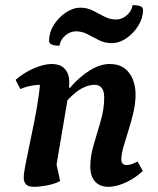

<svg xmlns="http://www.w3.org/2000/svg" viewBox="-20 -709 610 741"><path d="M112.6 12Q88.8 12 80.2 2.4Q71.6 -7.2 71.6 -23.3Q71.6 -39.1 78.1 -72.6Q84.6 -106.2 94.1 -150.9Q103.6 -195.6 113.1 -243.9Q122.6 -292.3 129.1 -337.6Q135.6 -383 135.6 -417.4L179.1 -374Q174.1 -377.3 162.7 -379.6Q151.4 -381.8 137.7 -381.8Q120.1 -381.8 100 -378.1Q80 -374.4 58.5 -365.5L40.1 -400.8Q73.3 -429.5 111.8 -445.7Q150.3 -462 178.6 -462Q213.9 -462 230.5 -442.7Q247.2 -423.4 247.2 -394.9Q247.2 -389.6 247.2 -383.5Q247.2 -377.4 246.1 -370.4H250.1Q287.1 -413.1 327 -437.5Q367 -462 403.4 -462Q437.9 -462 459.7 -446Q481.5 -430.1 492.3 -403.4Q503.2 -376.6 503.2 -345Q503.2 -310.6 494.8 -274.9Q486.5 -239.2 475.7 -205.6Q465 -171.9 456.6 -142.8Q448.3 -113.8 448.3 -93.2Q448.3 -72 469.5 -72Q478.6 -72 489.2 -75.8Q499.8 -79.6 510.6 -85.8L531.2 -49.8Q513.3 -31.9 490 -17.8Q466.8 -3.7 442.7 4.1Q418.6 12 398.2 12Q365.1 12 346.8 -8.6Q328.5 -29.2 328.5 -66.1Q328.5 -106.6 342 -151.5Q355.4 -196.5 368.8 -242.7Q382.2 -288.8 382.2 -331.8Q382.2 -358.1 372.4 -369.9Q362.6 -381.7 344.2 -381.7Q321.8 -381.7 295.7 -367.8Q269.6 -353.9 240.3 -322.1L194.3 -51.1L189.6 -113.4L212.2 -10.2Q189.5 1.4 161 6.7Q132.6 12 112.6 12ZM209.5 -532.6Q189.3 -532.6 179.3 -537.3Q169.3 -541.9 169.3 -551.6Q169.3 -583.4 187.4 -612.4Q205.6 -641.3 233.5 -660.3Q261.5 -679.3 291.1 -679.3Q316.9 -679.3 339.1 -667.8Q361.4 -656.3 382.9 -645Q404.5 -633.7 428 -633.7Q450 -633.7 468.9 -649.6Q487.8 -665.4 491.8 -689.2Q512 -689.2 522 -684.8Q532 -680.4 532 -670.2Q532 -639.4 513.8 -610Q495.7 -580.5 468 -561.5Q440.2 -542.5 410.2 -542.5Q384.4 -542.5 362.1 -553.8Q339.9 -565.1 318.4 -576.6Q296.8 -588.1 273.3 -588.1Q251.3 -588.1 232.4 -572.2Q213.5 -556.4 209.5 -532.6Z"/></svg>

Font: Petrona
Style: Italic
Weight: 400
Italic angle: -9°
Designer: Ringo R. Seeber
Foundry: Ringo R. Seeber
Version: Version 2.001; ttfautohint (v1.8.3)